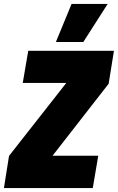

<svg xmlns="http://www.w3.org/2000/svg" viewBox="-48 -959 601 979"><path d="M-28 0 -2 -164 290 -536H68L96 -700H533L506 -532L220 -165H453L425 0ZM237 -745 317 -939H501L377 -745Z"/></svg>

Font: Georama Semi Condensed Black
Style: Italic
Weight: 900
Width: 4
Italic angle: -9°
Designer: Jean-Baptiste Levee
Foundry: Production Type
Version: Version 1.000